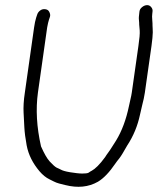

<svg xmlns="http://www.w3.org/2000/svg" viewBox="-20 -728 616 749"><path d="M157 -692C150 -693 144 -692 138 -688C132 -684 127 -678 125 -671L121 -659C118 -649 115 -636 113 -621L77 -367C72 -335 71 -309 72 -289C73 -269 74 -250 75 -231C76 -212 79 -188 84 -161C91 -124 108 -91 134 -60C146 -46 159 -35 174 -28L190 -20C196 -17 203 -14 211 -12L235 -6C283 6 325 2 362 -19C384 -32 407 -56 430 -90C433 -95 439 -102 446 -111C453 -120 463 -137 476 -160C501 -198 517 -238 526 -280C528 -290 531 -303 535 -319C539 -335 543 -351 545 -366L571 -549C574 -572 576 -590 576 -602C576 -614 575 -623 575 -628C575 -633 575 -640 574 -650C573 -660 573 -668 574 -674L575 -683C576 -690 574 -695 570 -700C566 -705 561 -708 554 -708C547 -708 540 -705 534 -700C528 -695 525 -690 524 -683L523 -674C522 -666 521 -658 522 -650C523 -642 523 -636 523 -632C523 -628 524 -621 525 -609C526 -597 524 -577 520 -549L494 -366C493 -358 491 -350 489 -341L483 -314C472 -261 455 -216 433 -180C429 -173 424 -166 419 -158C414 -150 409 -142 403 -134C397 -126 393 -120 390 -115C369 -86 351 -69 338 -62C333 -60 329 -56 325 -54C321 -52 313 -51 301 -51C289 -51 273 -53 254 -56C235 -59 223 -63 218 -66C213 -69 207 -71 201 -74C195 -77 185 -86 174 -98C163 -110 152 -130 140 -157C123 -232 119 -302 128 -367L164 -621C166 -634 169 -644 171 -651L175 -663C177 -670 175 -676 172 -682C169 -688 164 -691 157 -692Z"/></svg>

Font: AppleStorm
Style: Ita
Weight: 400
Foundry: Cannot Into Space Fonts
Version: Version 1.01